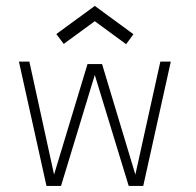

<svg xmlns="http://www.w3.org/2000/svg" viewBox="-20 -614 646 634"><path d="M293 -366.5 181.5 0H133.5L42.5 -410.5H77L158.5 -37.5L269 -402.5H317L427 -37.5L509.5 -410.5H544L453 0H405ZM396.5 -468 293 -544 190.5 -469 166 -501.5 293 -594.5 420.5 -501Z"/></svg>

Font: League Spartan Thin
Style: Regular
Weight: 100
Foundry: The League of Moveable Type
Version: Version 2.002